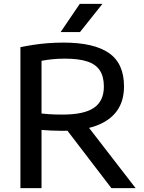

<svg xmlns="http://www.w3.org/2000/svg" viewBox="-20 -967 741 987"><path d="M85 0V-724.5Q116 -731 151.5 -736.5Q187 -742 226 -745Q265 -748 306.5 -748Q463 -748 540.2 -694.2Q617.5 -640.5 617.5 -523Q617.5 -447 580.8 -396.5Q544 -346 473 -320.2Q402 -294.5 299 -294.5Q269 -294.5 244.5 -295.8Q220 -297 193.5 -299V0ZM552.5 0 286.5 -347.5H408.5L677 0ZM302 -378Q413 -378 463.5 -413.2Q514 -448.5 514 -522Q514 -573.5 493 -605.2Q472 -637 428 -651.2Q384 -665.5 314.5 -665.5Q277.5 -665.5 249.2 -662.5Q221 -659.5 193.5 -654.5V-383.5Q213 -381.5 229.5 -380.2Q246 -379 263 -378.5Q280 -378 302 -378ZM291.5 -802 390 -947H506.5L391 -802Z"/></svg>

Font: Encode Sans SC SemiExpanded Medium
Style: Regular
Weight: 500
Width: 6
Designer: Multiple Designers
Foundry: Impallari Type
Version: Version 3.002